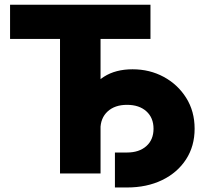

<svg xmlns="http://www.w3.org/2000/svg" viewBox="-20 -748 887 828"><path d="M23.4 -580.1V-727.5H628.9V-580.1H413.6V0H238.8V-580.1ZM475.6 60.5V-90.3H527.8Q580.1 -90.3 611.1 -117.9Q642.1 -145.5 642.1 -192.9Q642.1 -240.2 611.1 -268.1Q580.1 -295.9 527.8 -295.9Q475.1 -295.9 444.1 -267.3Q413.1 -238.8 413.1 -189.9H327.6Q327.6 -268.6 353 -326.9Q378.4 -385.3 428.5 -417.2Q478.5 -449.2 551.8 -449.2Q625.5 -449.2 686 -416.5Q746.6 -383.8 783 -325.9Q819.3 -268.1 819.3 -192.9Q819.3 -117.7 782.2 -60.5Q745.1 -3.4 679.2 28.6Q613.3 60.5 527.8 60.5Z"/></svg>

Font: Inter 28pt ExtraBold
Style: Regular
Weight: 800
Designer: Rasmus Andersson
Foundry: rsms
Version: Version 4.001;git-66647c0bb